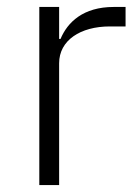

<svg xmlns="http://www.w3.org/2000/svg" viewBox="-20 -532 397 552"><path d="M150 0V-350C150 -416 211 -456 296 -456H341V-512H307C219 -512 174 -468 154 -420H150V-512H93V0Z"/></svg>

Font: IBM Plex Arabic Light
Style: Regular
Weight: 300
Designer: Mike Abbink, Paul van der Laan, Pieter van Rosmalen, Wael Morcos, Khajak Apelian
Foundry: Bold Monday
Version: Version 1.0